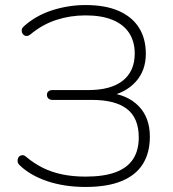

<svg xmlns="http://www.w3.org/2000/svg" viewBox="-20 -733 685 761"><path d="M319 8Q235 8 167 -15Q99 -38 57 -79Q51 -85 50 -91.5Q49 -98 51 -104.5Q53 -111 58 -114.5Q63 -118 69.5 -118Q76 -118 83 -112Q115 -85 150.5 -67.5Q186 -50 228 -41.5Q270 -33 319 -33Q392 -33 438.5 -50.5Q485 -68 507.5 -102.5Q530 -137 530 -188Q530 -265 483.5 -301Q437 -337 345 -337H188Q178 -337 172 -342.5Q166 -348 166 -357Q166 -366 172 -371Q178 -376 188 -376H330Q420 -376 467 -413.5Q514 -451 514 -521Q514 -568 492 -602Q470 -636 426.5 -654Q383 -672 319 -672Q258 -672 203 -654Q148 -636 101 -597Q94 -591 87 -590.5Q80 -590 75 -593.5Q70 -597 67.5 -603.5Q65 -610 66.5 -616.5Q68 -623 75 -629Q123 -672 187.5 -692.5Q252 -713 319 -713Q398 -713 451 -689.5Q504 -666 531 -623Q558 -580 558 -520Q558 -453 518 -409Q478 -365 410 -351V-365Q485 -358 529.5 -312.5Q574 -267 574 -191Q574 -128 546.5 -83.5Q519 -39 462.5 -15.5Q406 8 319 8Z"/></svg>

Font: Nunito ExtraLight
Style: Regular
Weight: 200
Designer: Vernon Adams
Foundry: Vernon Adams
Version: Version 3.602